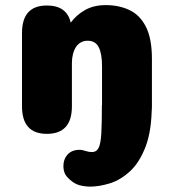

<svg xmlns="http://www.w3.org/2000/svg" viewBox="-20 -506 659 733"><path d="M323.5 206.5Q312.5 206.5 297.8 204.2Q283 202 272 197Q255 189 238.5 172Q222 155 222 129Q222 101.5 238.2 83.8Q254.5 66 283.5 66Q289.5 66 295.2 67.2Q301 68.5 307 70.5Q313 72.5 319 73.5Q325 74.5 331.5 74.5Q348.5 74.5 356.5 58.5Q364.5 42.5 366.8 3.5Q369 -35.5 369 -105H559.5Q559.5 -8.5 536.2 52.8Q513 114 476.8 147.5Q440.5 181 399.8 193.8Q359 206.5 323.5 206.5ZM465 5Q369.5 5 369.5 -100V-253.5Q369.5 -300.5 357 -325.5Q344.5 -350.5 314.5 -350.5Q300 -350.5 288.8 -344.2Q277.5 -338 270 -326.5Q262.5 -315 258.5 -299.2Q254.5 -283.5 254.5 -264.5V-100Q254.5 5 159 5Q64 5 64 -100V-380Q64 -485 159 -485Q234 -485 249.5 -421.5L250 -419.5Q271.5 -449 304.8 -467.8Q338 -486.5 383.5 -486.5Q434.5 -486.5 474.5 -467.5Q514.5 -448.5 537.2 -403.5Q560 -358.5 560 -281V-100Q560 -49 535.5 -22Q511 5 465 5Z"/></svg>

Font: Sono Monospace ExtraBold
Style: Regular
Weight: 800
Version: Version 2.112